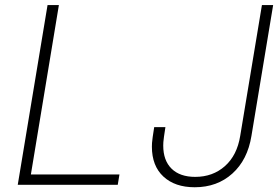

<svg xmlns="http://www.w3.org/2000/svg" viewBox="-20 -748 1135 777"><path d="M51.8 0 172.4 -727.5H218.3L105 -42H463.4L456.5 0ZM768.1 9.8Q688 9.8 641.4 -33.4Q594.7 -76.7 594.7 -154.3Q594.7 -161.1 595.2 -169.7Q595.7 -178.2 597.9 -193.4Q600.1 -208.5 604 -233.4H649.4Q645.5 -209 643.6 -194.8Q641.6 -180.7 641.1 -172.9Q640.6 -165 640.6 -158.7Q640.6 -98.6 674.3 -65.4Q708 -32.2 770 -32.2Q841.3 -32.2 890.4 -75.9Q939.5 -119.6 952.1 -198.2L1040 -727.5H1085.4L997.6 -198.2Q981.9 -101.1 920.4 -45.7Q858.9 9.8 768.1 9.8Z"/></svg>

Font: Inter 20pt ExtraLight
Style: Italic
Weight: 250
Italic angle: -9.3988°
Version: Version 4.001;git-66647c0bb